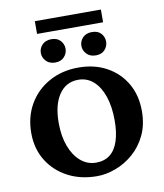

<svg xmlns="http://www.w3.org/2000/svg" viewBox="-94 -943 878 1029"><g transform="rotate(-10 345.0 -429.0)"><path d="M351.6 8.8Q261.7 8.8 191.9 -28.3Q122.1 -65.4 82.5 -130.4Q43 -195.3 43 -279.3Q43 -367.2 82.5 -435.5Q122.1 -503.9 192.4 -543Q262.7 -582 351.6 -582Q439.5 -582 505.9 -545.4Q572.3 -508.8 609.9 -444.3Q647.5 -379.9 647.5 -293.9Q647.5 -218.8 620.1 -162.1Q592.8 -105.5 548.3 -67.4Q503.9 -29.3 452.1 -10.3Q400.4 8.8 351.6 8.8ZM358.4 -63.5Q404.3 -63.5 434.6 -87.4Q464.8 -111.3 480 -157.7Q495.1 -204.1 495.1 -269.5Q495.1 -344.7 476.1 -400.4Q457 -456.1 422.4 -486.8Q387.7 -517.6 339.8 -517.6Q273.4 -517.6 235.4 -461.9Q197.3 -406.2 197.3 -307.6Q197.3 -235.4 217.8 -180.7Q238.3 -126 274.9 -94.7Q311.5 -63.5 358.4 -63.5ZM166 -867.2H525.4V-797.9H166ZM236.3 -629.9Q204.1 -629.9 186 -649.4Q168 -668.9 168 -693.4Q168 -718.8 186 -737.8Q204.1 -756.8 236.3 -756.8Q267.6 -756.8 285.2 -737.8Q302.7 -718.8 302.7 -693.4Q302.7 -668.9 285.2 -649.4Q267.6 -629.9 236.3 -629.9ZM457 -629.9Q424.8 -629.9 406.7 -649.4Q388.7 -668.9 388.7 -693.4Q388.7 -718.8 406.7 -737.8Q424.8 -756.8 457 -756.8Q489.3 -756.8 506.3 -737.8Q523.4 -718.8 523.4 -693.4Q523.4 -668.9 506.3 -649.4Q489.3 -629.9 457 -629.9Z"/></g></svg>

Font: Crimson Pro
Style: Bold
Weight: 700
Designer: Jacques Le Bailly
Foundry: Baron von Fonthausen
Version: Version 1.003